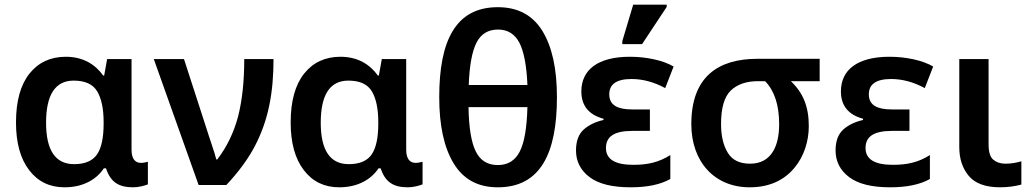

<svg xmlns="http://www.w3.org/2000/svg" viewBox="-20 -796 4442 826"><path d="M257.8 9.8C339.4 9.8 396 -25.4 426.8 -71.8H436C456.1 -10.7 492.7 9.8 553.2 9.8C564.5 9.8 576.2 8.3 588.9 5.4C601.6 2.4 610.8 -0.5 616.2 -2.9V-100.1C610.4 -98.6 596.7 -95.2 586.9 -95.2C564 -95.2 545.9 -109.4 545.9 -151.9V-542H440.9L428.2 -471.2H423.8C390.6 -517.6 338.9 -551.8 263.2 -551.8C197.8 -551.8 145.5 -527.8 106.9 -479.5C68.4 -431.2 48.8 -361.3 48.8 -269C48.8 -181.2 67.9 -112.8 105.5 -64C143.1 -14.6 193.8 9.8 257.8 9.8ZM298.8 -89.8C218.3 -89.8 178.2 -149.4 178.2 -268.1C178.2 -386.7 216.8 -449.2 296.9 -449.2C345.7 -449.2 379.4 -434.1 397.9 -403.3C416.5 -372.6 425.8 -328.1 425.8 -270V-264.2C425.8 -204.1 416.5 -159.7 397.5 -131.8C378.4 -104 345.7 -89.8 298.8 -89.8Z M953.6 0C1006.3 -56.2 1047.4 -111.8 1076.7 -168C1135.3 -279.8 1156.7 -399.4 1156.7 -542H1030.8C1030.8 -446.8 1022 -364.3 1004.4 -295.4C986.3 -226.6 956.5 -164.6 914.6 -109.9H910.6C903.3 -140.6 878.9 -208 867.7 -245.1L771.5 -542H641.6L834.5 0Z M1439.5 9.8C1521 9.8 1577.6 -25.4 1608.4 -71.8H1617.7C1637.7 -10.7 1674.3 9.8 1734.9 9.8C1746.1 9.8 1757.8 8.3 1770.5 5.4C1783.2 2.4 1792.5 -0.5 1797.9 -2.9V-100.1C1792 -98.6 1778.3 -95.2 1768.6 -95.2C1745.6 -95.2 1727.5 -109.4 1727.5 -151.9V-542H1622.6L1609.9 -471.2H1605.5C1572.3 -517.6 1520.5 -551.8 1444.8 -551.8C1379.4 -551.8 1327.1 -527.8 1288.6 -479.5C1250 -431.2 1230.5 -361.3 1230.5 -269C1230.5 -181.2 1249.5 -112.8 1287.1 -64C1324.7 -14.6 1375.5 9.8 1439.5 9.8ZM1480.5 -89.8C1399.9 -89.8 1359.9 -149.4 1359.9 -268.1C1359.9 -386.7 1398.4 -449.2 1478.5 -449.2C1527.3 -449.2 1561 -434.1 1579.6 -403.3C1598.1 -372.6 1607.4 -328.1 1607.4 -270V-264.2C1607.4 -204.1 1598.1 -159.7 1579.1 -131.8C1560.1 -104 1527.3 -89.8 1480.5 -89.8Z M2121.6 9.8C2304.2 9.8 2376 -134.8 2376 -377.9C2376 -500.5 2355 -595.7 2313 -663.6C2271 -731.4 2207 -765.1 2121.6 -765.1C1939.9 -765.1 1869.6 -620.6 1869.6 -377.9C1869.6 -256.3 1890.1 -161.6 1931.6 -93.3C1973.1 -24.4 2036.1 9.8 2121.6 9.8ZM1996.6 -430.2C1999.5 -513.7 2010.7 -574.2 2029.8 -612.3C2048.8 -649.9 2080.1 -668.9 2122.6 -668.9C2164.1 -668.9 2194.3 -649.9 2214.4 -612.3C2233.9 -574.2 2245.6 -513.7 2249 -430.2ZM2121.6 -85.9C2077.6 -85.9 2045.9 -105.5 2026.9 -144.5C2007.3 -183.6 1997.1 -247.1 1995.6 -335H2249C2246.6 -245.6 2235.8 -182.1 2215.8 -143.6C2195.8 -105 2164.6 -85.9 2121.6 -85.9Z M2742.2 -606 2848.1 -766.1V-775.9H2704.1L2657.2 -619.1V-606ZM2692.9 9.8C2764.2 9.8 2821.3 -2 2863.8 -25.9V-128.9C2814.9 -98.1 2768.1 -86.9 2704.1 -86.9C2627.9 -86.9 2586.9 -109.9 2586.9 -159.2C2586.9 -208 2621.1 -232.9 2701.2 -232.9H2775.9V-325.2H2699.7C2639.6 -325.2 2601.1 -341.8 2601.1 -390.1C2601.1 -431.2 2628.9 -456.1 2696.8 -456.1C2745.6 -456.1 2793.9 -442.9 2841.8 -417L2877.9 -509.8C2832.5 -536.6 2760.7 -551.8 2689.9 -551.8C2551.3 -551.8 2481 -495.1 2481 -402.8C2481 -341.8 2512.7 -302.2 2576.2 -285.2V-279.8C2541.5 -272 2513.2 -258.3 2491.2 -238.8C2469.2 -218.8 2458 -189 2458 -148.9C2458 -101.6 2477.5 -63.5 2516.1 -34.2C2554.7 -4.9 2613.3 9.8 2692.9 9.8Z M3205.1 9.8C3293.5 9.8 3356 -23.4 3397.9 -74.2C3439.9 -124.5 3459.5 -189.9 3459.5 -253.9C3459.5 -336.4 3435.5 -396.5 3382.3 -446.8H3506.3V-543H3238.3C3067.4 -543 2954.1 -463.9 2954.1 -262.2C2954.1 -99.6 3054.2 9.8 3205.1 9.8ZM3207 -91.8C3161.6 -91.8 3129.9 -107.4 3110.8 -139.2C3091.8 -170.4 3082 -211.4 3082 -262.2C3082 -331.1 3095.7 -378.9 3123.5 -406.2C3151.4 -433.1 3190.4 -446.8 3241.2 -446.8H3271.5C3312 -405.3 3332 -343.8 3332 -261.2C3332 -167 3297.9 -91.8 3207 -91.8Z M3809.6 9.8C3880.9 9.8 3938 -2 3980.5 -25.9V-128.9C3931.6 -98.1 3884.8 -86.9 3820.8 -86.9C3744.6 -86.9 3703.6 -109.9 3703.6 -159.2C3703.6 -208 3737.8 -232.9 3817.9 -232.9H3892.6V-325.2H3816.4C3756.3 -325.2 3717.8 -341.8 3717.8 -390.1C3717.8 -431.2 3745.6 -456.1 3813.5 -456.1C3862.3 -456.1 3910.6 -442.9 3958.5 -417L3994.6 -509.8C3949.2 -536.6 3877.4 -551.8 3806.6 -551.8C3668 -551.8 3597.7 -495.1 3597.7 -402.8C3597.7 -341.8 3629.4 -302.2 3692.9 -285.2V-279.8C3658.2 -272 3629.9 -258.3 3607.9 -238.8C3585.9 -218.8 3574.7 -189 3574.7 -148.9C3574.7 -101.6 3594.2 -63.5 3632.8 -34.2C3671.4 -4.9 3730 9.8 3809.6 9.8Z M4283.7 9.8C4317.4 9.8 4351.1 4.4 4374 -2V-102.1C4351.1 -95.7 4331.5 -91.8 4304.7 -91.8C4284.2 -91.8 4267.1 -97.7 4253.4 -108.9C4239.7 -120.1 4232.9 -142.6 4232.9 -175.8V-542H4106.9V-163.1C4106.9 -112.8 4120.6 -71.8 4147.9 -39.1C4175.3 -6.3 4220.7 9.8 4283.7 9.8Z"/></svg>

Font: Noto Reveo Sans
Style: Regular
Weight: 600
Designer: Monotype Design Team
Foundry: Monotype Imaging Inc.
Version: Version 2.007